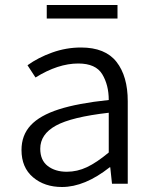

<svg xmlns="http://www.w3.org/2000/svg" viewBox="-20 -735 614 768"><path d="M66 -135Q66 -194 102.5 -233.5Q139 -273 215 -297.5Q291 -322 415 -335Q415 -395 389 -438Q363 -481 293 -481Q212 -481 122 -425L90 -474Q133 -505 189 -525Q245 -545 304 -545Q401 -545 446 -487.5Q491 -430 491 -330V0H428L421 -66H419Q319 13 228 13Q158 13 112 -26Q66 -65 66 -135ZM415 -125V-284Q266 -267 203.5 -232.5Q141 -198 141 -140Q141 -94 171 -71Q201 -48 247 -48Q289 -48 328 -66.5Q367 -85 415 -125ZM167 -715H450V-661H167Z"/></svg>

Font: Nebula Sans Book
Style: Regular
Weight: 400
Designer: Paul D. Hunt for Adobe (as Source Sans)
Foundry: Nebula Entertainment & Broadcasting LLC
Version: Version 1.010